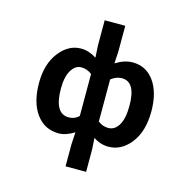

<svg xmlns="http://www.w3.org/2000/svg" viewBox="-139 -935 1277 1286"><g transform="rotate(15 500.0 -291.5)"><path d="M428.7 214.8V61.5L433.6 -22.5Q375 13.7 326.2 13.7Q228.5 13.7 170.4 -64.9Q112.3 -143.6 112.3 -279.3Q112.3 -411.1 175.8 -492.7Q239.3 -574.2 326.2 -574.2Q379.9 -574.2 433.6 -540L428.7 -622.1V-797.9H571.3V-622.1L566.4 -536.1Q627 -574.2 683.6 -574.2Q778.3 -574.2 833.5 -496.6Q888.7 -418.9 888.7 -289.1Q888.7 -150.4 824.7 -68.4Q760.7 13.7 670.9 13.7Q615.2 13.7 566.4 -19.5L571.3 61.5V214.8ZM363.3 -107.4Q405.3 -107.4 433.6 -135.7V-426.8Q400.4 -453.1 359.4 -453.1Q318.4 -453.1 291 -407.7Q263.7 -362.3 263.7 -281.2Q263.7 -107.4 363.3 -107.4ZM637.7 -107.4Q682.6 -107.4 710 -153.3Q737.3 -199.2 737.3 -287.1Q737.3 -453.1 641.6 -453.1Q602.5 -453.1 566.4 -424.8V-132.8Q598.6 -107.4 637.7 -107.4Z"/></g></svg>

Font: GenEi Gothic M Regular
Style: Bold
Weight: 700
Designer: o_tamon (Modified); [Source Han Sans]
Ryoko NISHIZUKA  (kana & ideographs); Paul D. Hunt (Latin, Greek & Cyrillic); Wenl
Version: Version 1.1a;Original Version 1.004